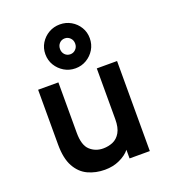

<svg xmlns="http://www.w3.org/2000/svg" viewBox="-146 -906 907 1024"><g transform="rotate(-20 308.0 -393.5)"><path d="M274 12Q222 12 178.8 -8Q135.5 -28 109.8 -74.5Q84 -121 84 -200V-511H199V-225Q199 -154 229.8 -126Q260.5 -98 304 -98Q334 -98 359.8 -109.2Q385.5 -120.5 401.2 -147.8Q417 -175 417 -223V-511H532V0H417V-49Q396 -23 358.2 -5.5Q320.5 12 274 12ZM311.5 -550Q276.5 -550 248 -567Q219.5 -584 202.2 -612.2Q185 -640.5 185 -675.5Q185 -710 202.2 -738Q219.5 -766 248 -782.5Q276.5 -799 311.5 -799Q346 -799 374.5 -782.5Q403 -766 420 -738Q437 -710 437 -675.5Q437 -640.5 420 -612.2Q403 -584 374.5 -567Q346 -550 311.5 -550ZM311 -630Q328.5 -630 341.2 -642.8Q354 -655.5 354 -675Q354 -694.5 341.2 -707.2Q328.5 -720 311 -720Q292.5 -720 280.2 -707.2Q268 -694.5 268 -675Q268 -655.5 280.2 -642.8Q292.5 -630 311 -630Z"/></g></svg>

Font: Overpass Mono
Style: Bold
Weight: 700
Monospace: yes
Designer: Delve Withrington, Dave Bailey
Foundry: Delve Fonts LLC
Version: Version 4.000